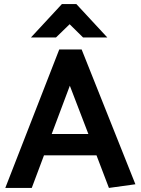

<svg xmlns="http://www.w3.org/2000/svg" viewBox="-20 -923 691 943"><path d="M255 -739H132L284 -903H355L507 -739H388L322 -804ZM323 -502 234 -265H414ZM381 -680 645 -18 515 0 454 -160H196L136 0H6L271 -680Z"/></svg>

Font: Palanquin Dark
Style: Regular
Weight: 400
Designer: Pria Ravichandran
Version: Version 1.001